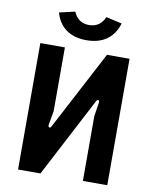

<svg xmlns="http://www.w3.org/2000/svg" viewBox="-97 -974 839 1047"><g transform="rotate(10 323.0 -451.0)"><path d="M76 0H200L431 -442C437 -454 449 -448 447 -437L435 -358V0H570V-700H445L214 -261C208 -250 197 -256 198 -267L212 -347V-700H76ZM320 -759C414 -759 471 -805 494 -882L406 -902C390 -864 362 -843 320 -843C278 -843 250 -864 234 -902L147 -882C169 -805 226 -759 320 -759Z"/></g></svg>

Font: Finlandica SemiBold
Style: Regular
Weight: 600
Designer: Niklas Ekholm, Juho Hiilivirta, Jaakko Suomalainen
Foundry: Helsinki Type Studio
Version: Version 2.000;Glyphs 3.2 (3202)